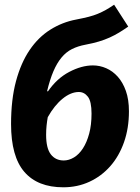

<svg xmlns="http://www.w3.org/2000/svg" viewBox="-20 -779 596 816"><path d="M525 -666Q505 -652 486 -640.5Q467 -629 446 -619.5Q425 -610 400 -602.5Q375 -595 343 -589Q311 -583 286 -570.5Q261 -558 241.5 -534.5Q222 -511 207 -476Q192 -441 180 -391H184Q222 -446 274.5 -473.5Q327 -501 375 -501Q404 -501 431.5 -489Q459 -477 480.5 -453Q502 -429 515 -392.5Q528 -356 528 -306Q528 -234 507 -174.5Q486 -115 448.5 -72.5Q411 -30 360 -6.5Q309 17 249 17Q140 17 83.5 -48.5Q27 -114 27 -252Q27 -356 48 -434Q69 -512 106 -566.5Q143 -621 194 -653Q245 -685 304 -696Q335 -702 356.5 -707.5Q378 -713 396 -720.5Q414 -728 430 -737Q446 -746 465 -759ZM315 -388Q281 -388 246 -359.5Q211 -331 183 -281Q180 -265 178 -246Q176 -227 176 -206Q176 -149 196 -123Q216 -97 251 -97Q273 -97 294.5 -110Q316 -123 332.5 -148.5Q349 -174 359 -211Q369 -248 369 -296Q369 -348 353.5 -368Q338 -388 315 -388Z"/></svg>

Font: Szlgxwxxxixliatcpuztgldltzi
Style: Regular
Weight: 700
Italic angle: -8°
Designer: Carrois Corporate & Edenspiekermann
Foundry: Carrois Corporate GbR & Edenspiekermann AG
Version: Version 2.001